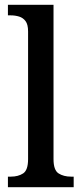

<svg xmlns="http://www.w3.org/2000/svg" viewBox="-20 -780 340 800"><path d="M13 0V-44H25Q56 -44 76.5 -57.5Q97 -71 97 -117V-649Q97 -678 86.5 -692Q76 -706 59.5 -711Q43 -716 25 -716H13V-760H203V-117Q203 -71 224 -57.5Q245 -44 276 -44H287V0Z"/></svg>

Font: Noto Serif Georgian SemiCondensed Medium
Style: Regular
Weight: 500
Width: 4
Designer: Monotype Design Team, Akaki Razmadze
Foundry: Google LLC
Version: Version 2.003; ttfautohint (v1.8.4.7-5d5b)